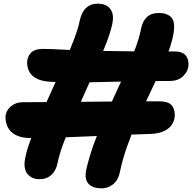

<svg xmlns="http://www.w3.org/2000/svg" viewBox="-20 -840 1049 1048"><path d="M192 138Q152 137 129 108Q106 79 118 21Q126 -21 148.5 -81Q171 -141 202 -211.5Q233 -282 266.5 -355Q300 -428 331 -497.5Q362 -567 384 -625Q406 -683 414 -722Q424 -772 448.5 -795.5Q473 -819 509 -820Q559 -821 581.5 -792Q604 -763 593 -710Q585 -670 562.5 -610.5Q540 -551 509 -481Q478 -411 444.5 -336.5Q411 -262 380 -190.5Q349 -119 326 -57Q303 5 294 50Q286 92 259.5 115.5Q233 139 192 138ZM155 -86Q98 -86 66 -103Q34 -120 21.5 -147.5Q9 -175 10 -204Q12 -236 39 -259Q66 -282 103 -282Q220 -282 348 -283.5Q476 -285 603.5 -286Q731 -287 848 -287Q895 -287 914 -268.5Q933 -250 934 -215Q935 -190 922 -166Q909 -142 879.5 -126.5Q850 -111 803 -109Q730 -107 644 -103.5Q558 -100 470 -96Q382 -92 300.5 -89Q219 -86 155 -86ZM532 188Q484 187 462 162Q440 137 451 85Q466 19 490.5 -49.5Q515 -118 545.5 -186.5Q576 -255 607.5 -322.5Q639 -390 668 -453.5Q697 -517 718.5 -575Q740 -633 750 -683Q758 -724 781.5 -746.5Q805 -769 848 -769Q896 -769 917.5 -742Q939 -715 925 -646Q916 -601 895 -546.5Q874 -492 845.5 -431.5Q817 -371 786 -305.5Q755 -240 725.5 -172Q696 -104 672 -35.5Q648 33 634 101Q625 144 596.5 166.5Q568 189 532 188ZM905 -398Q721 -398 564.5 -393Q408 -388 268 -393Q210 -395 180 -411Q150 -427 139 -450.5Q128 -474 128 -496Q128 -530 148.5 -551.5Q169 -573 215 -573Q239 -573 262 -572Q285 -571 316 -569.5Q347 -568 394 -566Q441 -564 512.5 -562.5Q584 -561 687.5 -560Q791 -559 935 -559Q1007 -559 1009 -491Q1010 -456 982.5 -427Q955 -398 905 -398Z"/></svg>

Font: Shantell Sans ExtraBold
Style: Italic
Weight: 800
Italic angle: -11°
Designer: Stephen Nixon, Anya Danilova, Shantell Martin
Foundry: Arrow Type
Version: Version 1.011;[c5ecc13dd]